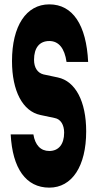

<svg xmlns="http://www.w3.org/2000/svg" viewBox="-20 -840 440 880"><path d="M29 -224C37 -68 99 20 206 20C310 20 375 -78 375 -238C375 -375 326 -468 245 -485L179 -499C152 -506 136 -530 136 -566C136 -621 161 -652 206 -652C249 -652 276 -619 285 -556H384C376 -725 314 -820 206 -820C100 -820 35 -721 35 -560C35 -423 84 -330 165 -313L231 -299C258 -294 274 -268 274 -232C274 -179 249 -148 206 -148C166 -148 141 -175 133 -224Z"/></svg>

Font: Yard Headline
Style: Regular
Weight: 400
Monospace: yes
Designer: Roman Shamin
Foundry: Evil Martians
Version: Version 1.000